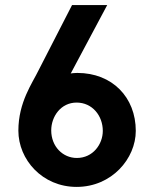

<svg xmlns="http://www.w3.org/2000/svg" viewBox="-20 -731 615 765"><path d="M389.6 -209.5C389.6 -156.7 350.6 -101.6 286.1 -101.6C230 -101.6 184.1 -147.5 184.1 -211.4C184.1 -267.1 222.7 -322.3 285.2 -322.3C347.7 -322.3 389.6 -270 389.6 -209.5ZM261.7 -438 407.2 -710.9H267.1L133.8 -451.2C109.4 -400.4 53.2 -324.2 53.2 -210.4C53.2 -95.2 148.4 13.7 285.2 13.7C425.8 13.7 521 -99.6 521 -209.5C521 -343.3 427.2 -440.4 288.1 -440.4C286.1 -440.4 263.2 -439.5 261.7 -438Z"/></svg>

Font: Tuffy
Style: Bold
Weight: 700
Designer: Thatcher Ulrich, Karoly Barta, Michael Everson
Version: Version 001.270